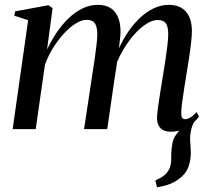

<svg xmlns="http://www.w3.org/2000/svg" viewBox="-20 -546 884 812"><path d="M644 246 637 217Q659 207.5 673 197Q687 186.5 695 170Q705 150.5 704.2 122.5Q703.5 94.5 708 67.5Q711 40.5 726.5 21.2Q742 2 752.5 -12L811.5 -45Q795 -25 789.2 -0.5Q783.5 24 784 45Q784.5 58 785.8 73.2Q787 88.5 787 103Q786.5 135 776 162.2Q765.5 189.5 738 210Q720 223.5 698.2 232.2Q676.5 241 644 246ZM202.5 -511.5 179 -336.5Q197 -375 220.2 -409.2Q243.5 -443.5 271.2 -469.8Q299 -496 329.8 -510.8Q360.5 -525.5 394 -525.5Q427.5 -525.5 449 -511Q470.5 -496.5 480.8 -469Q491 -441.5 489.5 -402.5Q489 -394.5 487.5 -379.8Q486 -365 483.5 -346.2Q481 -327.5 477.5 -307L466 -300Q485 -352 510.5 -393.5Q536 -435 565.8 -464.5Q595.5 -494 628 -509.8Q660.5 -525.5 693.5 -525.5Q741.5 -525.5 766.5 -496.5Q791.5 -467.5 791.5 -414.5Q791.5 -394.5 788.2 -365.5Q785 -336.5 779.8 -302.8Q774.5 -269 769 -235Q764 -204 759 -172.2Q754 -140.5 750.5 -114Q747 -87.5 746.5 -71Q746 -55.5 749.8 -48.8Q753.5 -42 762.5 -42Q772.5 -42 784.5 -48.8Q796.5 -55.5 811.5 -72L821.5 -53Q811.5 -38.5 794.5 -24Q777.5 -9.5 754.2 0.8Q731 11 701 11Q684.5 11 671.5 4.8Q658.5 -1.5 651.2 -14.5Q644 -27.5 644 -48Q644.5 -62.5 648.2 -91.8Q652 -121 658 -157.2Q664 -193.5 669.5 -228.5Q675 -262 680 -294.8Q685 -327.5 688.2 -355.5Q691.5 -383.5 691.5 -401.5Q691.5 -433 681.5 -447.2Q671.5 -461.5 646.5 -461.5Q626 -461.5 600.5 -446Q575 -430.5 548.5 -401Q522 -371.5 498.5 -330.8Q475 -290 459 -240.5L478.5 -309.5Q476.5 -293 474.2 -276.5Q472 -260 469.2 -243.2Q466.5 -226.5 464 -210L433.5 0H335.5L370 -228Q375.5 -262 380.2 -295.2Q385 -328.5 388.2 -356.5Q391.5 -384.5 391.5 -401.5Q391 -433.5 381 -447.8Q371 -462 345.5 -462Q325 -462 300 -446.5Q275 -431 250.2 -404Q225.5 -377 204.2 -343Q183 -309 170 -271.5L131 0H33.5L99 -460.5L40.5 -479.5L44 -498L185 -524Z"/></svg>

Font: Merriweather 120pt
Style: Italic
Weight: 400
Italic angle: -7.8°
Version: Version 2.101